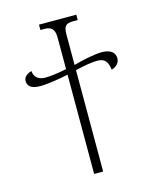

<svg xmlns="http://www.w3.org/2000/svg" viewBox="-109 -790 706 865"><g transform="rotate(-15 244.5 -357.0)"><path d="M396 -521C363 -521 301 -508 264 -497V-638C264 -677 273 -689 309 -689H330V-714H156V-689H176C204 -689 222 -677 222 -638V-489C180 -480 143 -476 123 -476C93 -476 71 -490 69 -521C46 -515 32 -501 32 -485C32 -458 51 -445 92 -445C125 -445 186 -455 222 -463V0H264V-473C312 -484 343 -489 368 -489C403 -489 416 -469 420 -433C442 -440 458 -455 458 -476C458 -505 436 -521 396 -521Z"/></g></svg>

Font: Noto Serif Georgian ExtraCondensed ExtraLight
Style: Regular
Weight: 200
Width: 2
Designer: Monotype Design Team, Akaki Razmadze
Foundry: Google LLC
Version: Version 2.003